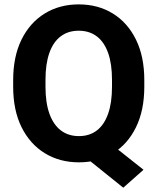

<svg xmlns="http://www.w3.org/2000/svg" viewBox="-20 -741 731 888"><path d="M643.7 44.1 550.1 127.1 359.6 -26 449.9 -109.5ZM647.4 -339.8Q647.4 -231.1 609.1 -152.8Q570.9 -74.5 502.7 -32.4Q434.6 9.8 345 9.8Q256.1 9.8 187.3 -32.4Q118.6 -74.5 79.7 -152.8Q40.9 -231.1 40.9 -339.8V-370.6Q40.9 -479.4 79.5 -557.8Q118.1 -636.1 186.6 -678.4Q255.1 -720.7 344 -720.7Q433.6 -720.7 502 -678.4Q570.4 -636.1 608.9 -557.8Q647.4 -479.4 647.4 -370.6ZM498 -371.6Q498 -446 479.9 -496.6Q461.7 -547.2 427.4 -573Q393.1 -598.9 344 -598.9Q295.2 -598.9 260.8 -573Q226.4 -547.2 208.4 -496.6Q190.4 -446 190.4 -371.6V-339.8Q190.4 -266.1 208.6 -215.1Q226.9 -164.2 261.5 -137.8Q296.2 -111.5 345 -111.5Q394 -111.5 428.1 -137.8Q462.2 -164.2 480.1 -215.1Q498 -266.1 498 -339.8Z"/></svg>

Font: Heebo
Style: Regular
Weight: 400
Designer: Oded Ezer
Foundry: Ezer Type House
Version: Version 3.100